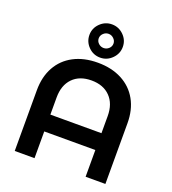

<svg xmlns="http://www.w3.org/2000/svg" viewBox="-168 -1095 1097 1222"><g transform="rotate(20 380.0 -484.5)"><path d="M493 -857Q493 -811 459.5 -777.5Q426 -744 380 -744Q333 -744 300 -777.5Q267 -811 267 -857Q267 -903 300.5 -936Q334 -969 380 -969Q426 -969 459.5 -936Q493 -903 493 -857ZM330 -857Q330 -837 345 -823Q360 -809 380 -809Q400 -809 415 -823Q430 -837 430 -857Q430 -876 415 -890.5Q400 -905 380 -905Q360 -905 345 -890.5Q330 -876 330 -857ZM379 -709Q473 -709 542.5 -672.5Q612 -636 649.5 -569Q687 -502 687 -411V0H553V-181H207V0H73V-411Q73 -502 110 -569Q147 -636 216 -672.5Q285 -709 379 -709ZM380 -589Q299 -589 253 -541.5Q207 -494 207 -411V-295H553V-411Q553 -494 506.5 -541.5Q460 -589 380 -589Z"/></g></svg>

Font: TypoPRO Montserrat Alternates
Style: Regular
Weight: 500
Designer: Julieta Ulanovsky
Foundry: Julieta Ulanovsky
Version: Version 6.001